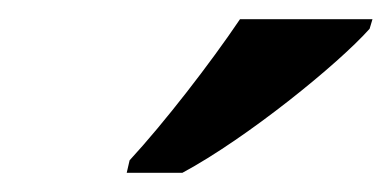

<svg xmlns="http://www.w3.org/2000/svg" viewBox="-20 -786 408 200"><path d="M112 -606H170C237 -642 332 -719 365 -756L368 -766H230C199 -720 151 -658 115 -619Z"/></svg>

Font: Noto Serif SemiBold
Style: Italic
Weight: 600
Italic angle: -12°
Designer: Monotype Design Team
Foundry: Monotype Imaging Inc.
Version: Version 2.014